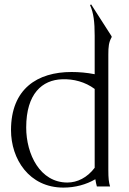

<svg xmlns="http://www.w3.org/2000/svg" viewBox="-20 -847 587 872"><path d="M410 -685V-510C374 -517 339 -520 305 -520C150 -520 30 -444 30 -256C30 -125 112 5 268 5C322 5 372 -9 413 -33C415 -21 417 -10 420 0H480C474 -20 472 -36 472 -76V-599C472 -635 474 -655 487 -678V-682L394 -827L389 -824C405 -788 410 -748 410 -685ZM99 -268C99 -422 172 -484 262 -487C314 -489 367 -475 410 -443V-85C376 -40 331 -18 286 -18C162 -18 99 -146 99 -268Z"/></svg>

Font: Sinistre
Style: Regular
Weight: 400
Designer: Jules Durand
Foundry: Collletttivo
Version: Version 69.420;Glyphs 3.2 (3217)